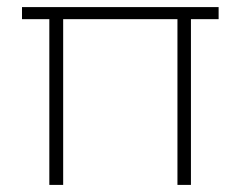

<svg xmlns="http://www.w3.org/2000/svg" viewBox="-20 -521 677 541"><path d="M42 -501H596V-467H518V0H480V-467H158V0H119V-467H42Z"/></svg>

Font: Albert Sans ExtraLight
Style: Regular
Weight: 250
Designer: Andreas Rasmussen
Foundry: a.Foundry
Version: Version 1.025